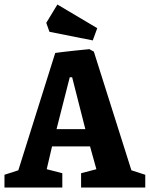

<svg xmlns="http://www.w3.org/2000/svg" viewBox="-21 -839 670 859"><path d="M394 -658.2 200.2 -696.8 186 -736.8 235.8 -818.8 414.1 -712.9ZM-1 0V-57.1L61 -77.1L226.1 -602.1Q252.9 -606 313.5 -612.5Q374 -619.1 378.9 -619.1L398.9 -607.9L566.9 -77.1L628.9 -57.1V0H341.8V-64L410.2 -82L381.8 -184.1H211.9L188 -82L257.8 -64V0ZM231.9 -261.2H360.8L301.8 -493.2H291Z"/></svg>

Font: Grenze
Style: Bold
Weight: 700
Designer: Renata Polastri
Foundry: Omnibus-Type
Version: Version 1.002;PS 001.002;hotconv 1.0.88;makeotf.lib2.5.64775